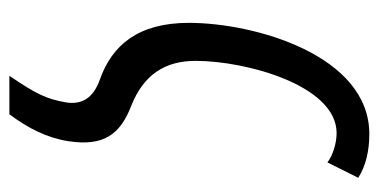

<svg xmlns="http://www.w3.org/2000/svg" viewBox="-214 -372 788 399"><g transform="rotate(90 179.5 -172.0)"><path d="M137 202H217C246 163 266 124 273 79C284 6 259 -28 200 -51C134 -77 106 -122 106 -185C106 -290 157 -478 256 -478C276 -478 301 -471 317 -459L349 -523C324 -539 292 -546 258 -546C95 -546 27 -309 27 -171C27 -65 74 -11 145 14C184 28 198 52 192 86C185 124 176 145 137 202Z"/></g></svg>

Font: Noto Sans ExtraCondensed
Style: Italic
Weight: 400
Width: 2
Italic angle: -12°
Designer: Monotype Design Team
Foundry: Monotype Imaging Inc.
Version: Version 2.013